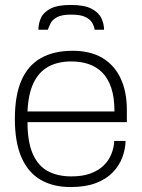

<svg xmlns="http://www.w3.org/2000/svg" viewBox="-20 -743 572 775"><path d="M265 12Q194 12 143.5 -17.5Q93 -47 66.5 -108Q40 -169 40 -263Q40 -358 66.5 -418.5Q93 -479 145 -508.5Q197 -538 273 -538Q345 -538 393.5 -509Q442 -480 467 -426.5Q492 -373 492 -300V-250H91Q91 -170 112.5 -121.5Q134 -73 173.5 -52Q213 -31 268 -31Q314 -31 346 -43Q378 -55 398.5 -75Q419 -95 429.5 -121Q440 -147 441 -174H487Q486 -140 473.5 -107Q461 -74 435 -47Q409 -20 367 -4Q325 12 265 12ZM91 -293H442Q442 -350 429 -388.5Q416 -427 392.5 -450.5Q369 -474 337.5 -484.5Q306 -495 268 -495Q213 -495 174.5 -473.5Q136 -452 115 -407.5Q94 -363 91 -293ZM265 -723Q320 -723 349 -708Q378 -693 389 -670Q400 -647 400 -623H362Q361 -634 353.5 -648.5Q346 -663 326.5 -673.5Q307 -684 267 -684Q229 -684 210 -673.5Q191 -663 184 -648.5Q177 -634 173 -623H135Q135 -647 145 -670Q155 -693 183.5 -708Q212 -723 265 -723Z"/></svg>

Font: Archivo SemiBold Thin
Style: Regular
Weight: 250
Version: Version 2.001